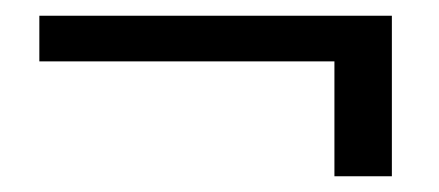

<svg xmlns="http://www.w3.org/2000/svg" viewBox="-20 -397 558 244"><path d="M405 -319H30V-377H478V-173H405Z"/></svg>

Font: Trirong Black
Style: Regular
Weight: 900
Designer: Katatrad Team
Foundry: CadsonDemak
Version: Version 1.001